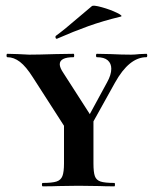

<svg xmlns="http://www.w3.org/2000/svg" viewBox="-20 -658 540 678"><path d="M373 -415Q373 -434 360.5 -445Q348 -456 322 -456Q319 -456 319 -462Q319 -468 322 -468L370 -467Q410 -465 443 -465Q455 -465 473 -467L497 -468Q500 -468 500 -462Q500 -456 497 -456Q436 -456 386 -366L287 -188L265 -196L358 -367Q373 -394 373 -415ZM6 -456Q3 -456 3 -462Q3 -468 6 -468L43 -467L83 -465Q113 -465 177 -467L240 -468Q242 -468 242 -462Q242 -456 240 -456Q191 -456 191 -431Q191 -419 204 -400L310 -235L222 -189L96 -385Q72 -423 50.5 -439.5Q29 -456 6 -456ZM310 -237V-81Q310 -50 315 -36Q320 -22 335 -17Q350 -12 384 -12Q386 -12 386 -6Q386 0 384 0Q351 0 332 -1L257 -2L186 -1Q166 0 131 0Q128 0 128 -6Q128 -12 131 -12Q164 -12 179.5 -17Q195 -22 200.5 -36.5Q206 -51 206 -81V-228ZM181 -521Q177 -521 176 -525.5Q175 -530 178 -532Q207 -553 259 -598Q289 -624 304 -636Q309 -641 339.5 -632.5Q370 -624 393.5 -612.5Q417 -601 405 -599Q343 -584 291.5 -565.5Q240 -547 183 -522Z"/></svg>

Font: Cormorant SC
Style: Bold
Weight: 700
Designer: Christian Thalmann (Catharsis Fonts)
Foundry: Catharsis Fonts
Version: Version 4.000